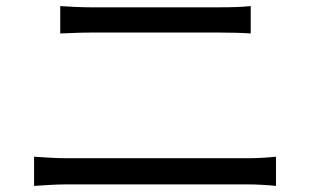

<svg xmlns="http://www.w3.org/2000/svg" viewBox="-20 -671 1040 631"><path d="M178 -651V-561C209 -562 242 -564 277 -564C326 -564 656 -564 705 -564C738 -564 776 -563 804 -561V-651C776 -648 741 -647 705 -647C654 -647 340 -647 277 -647C244 -647 210 -649 178 -651ZM92 -156V-60C126 -62 161 -65 197 -65C255 -65 738 -65 796 -65C823 -65 857 -63 887 -60V-156C858 -153 826 -151 796 -151C738 -151 255 -151 197 -151C161 -151 126 -154 92 -156Z"/></svg>

Font: Noto Sans HK
Style: Regular
Weight: 400
Designer: Ryoko NISHIZUKA 西塚涼子 (kana, bopomofo & ideographs); Paul D. Hunt (Latin, Greek & Cyrillic); Sandoll Communications 산돌커뮤니
Foundry: Adobe
Version: Version 2.004;hotconv 1.0.118;makeotfexe 2.5.65603